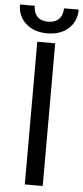

<svg xmlns="http://www.w3.org/2000/svg" viewBox="-81 -921 412 953"><g transform="rotate(5 125.0 -444.0)"><path d="M169.9 0H80.6V-710.9H169.9ZM271.5 -887.7Q271.5 -829.1 231.4 -793Q191.4 -756.8 125.5 -756.8Q60.1 -756.8 19.5 -793Q-21 -829.1 -21 -887.7H52.7Q52.7 -853.5 71.3 -834Q89.8 -814.5 125 -814.9Q160.2 -814.9 178.7 -834Q198.2 -853 198.2 -887.7Z"/></g></svg>

Font: RobotoCondensed-Regular
Style: Regular
Weight: 400
Designer: Google
Version: Version 2.001201; 2014